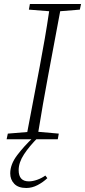

<svg xmlns="http://www.w3.org/2000/svg" viewBox="-20 -694 424 957"><path d="M124 -646 129 -674H384L378 -646L280 -638L219 -312Q206 -243 194 -174Q182 -105 171 -37L273 -28L268 0H13L19 -28L116 -36L178 -362Q191 -431 203 -500Q215 -569 225 -638ZM31 170Q31 125 66 79Q101 33 145 -8H169Q126 35 99.5 75.5Q73 116 73 154Q73 210 124 210Q143 210 165.5 202Q188 194 206 181L216 194Q195 214 167.5 228.5Q140 243 111 243Q71 243 51 222Q31 201 31 170Z"/></svg>

Font: Source Serif Pro Light
Style: Italic
Weight: 300
Italic angle: -12°
Designer: Frank Grießhammer
Foundry: Adobe Systems Incorporated
Version: Version 3.001;hotconv 1.0.111;makeotfexe 2.5.65597